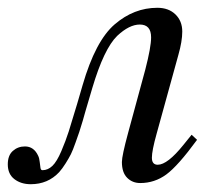

<svg xmlns="http://www.w3.org/2000/svg" viewBox="-64 -461 558 493"><path d="M428 -115 442 -102Q393 -35 363 -13Q333 9 296 9Q276 9 262.5 -4.5Q249 -18 249 -45Q249 -61 265 -120L309 -282Q324 -340 324 -365Q324 -398 295 -398Q268 -398 237 -369Q203 -336 173 -235L155 -174Q155 -173 148.5 -151Q142 -129 139.5 -122Q137 -115 130 -95Q123 -75 118 -65Q113 -55 104.5 -41.5Q96 -28 88 -19Q59 12 15 12Q-10 12 -27 -1Q-44 -14 -44 -39Q-44 -62 -31 -73.5Q-18 -85 0 -85Q23 -85 34 -61Q37 -55 38 -45Q39 -35 40 -29.5Q41 -24 45 -24Q59 -24 70.5 -35Q82 -46 93.5 -73Q105 -100 112.5 -123.5Q120 -147 134 -194L148 -242Q181 -356 230.5 -398.5Q280 -441 340 -441Q369 -441 386.5 -424Q404 -407 404 -380Q404 -355 394 -320L338 -117Q326 -74 326 -56Q326 -38 341 -38Q366 -38 407 -89Z"/></svg>

Font: STIX
Style: Italic
Weight: 400
Italic angle: -16.33°
Designer: MicroPress Inc., with final additions and corrections provided by Coen Hoffman, Elsevier (retired)
Version: Version 1.1.1